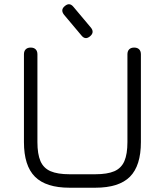

<svg xmlns="http://www.w3.org/2000/svg" viewBox="-20 -878 771 898"><path d="M305.5 0Q195 0 143.5 -51.5Q92 -103 92 -213.5V-624Q92 -639 100.2 -647.2Q108.5 -655.5 123.5 -655.5Q138.5 -655.5 146.8 -647.2Q155 -639 155 -624V-213.5Q155 -157.5 169.2 -124.5Q183.5 -91.5 216.5 -77.2Q249.5 -63 305.5 -63H425.5Q482 -63 514.8 -77.2Q547.5 -91.5 561.8 -124.5Q576 -157.5 576 -213.5V-624Q576 -639 584.2 -647.2Q592.5 -655.5 607.5 -655.5Q622.5 -655.5 630.8 -647.2Q639 -639 639 -624V-213.5Q639 -103 587.8 -51.5Q536.5 0 425.5 0ZM401.5 -708.5Q379 -689.5 361 -712L279.5 -809Q261.5 -832 283 -849.5Q305 -868.5 323.5 -846L405 -749Q423 -727 401.5 -708.5Z"/></svg>

Font: Jura Light Medium
Style: Regular
Weight: 500
Version: Version 5.106